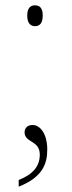

<svg xmlns="http://www.w3.org/2000/svg" viewBox="-20 -541 269 719"><path d="M111 -443C127 -443 140 -452 140 -483C140 -513 127 -521 111 -521C96 -521 82 -513 82 -483C82 -452 96 -443 111 -443ZM50 158C139 123 157 73 157 19C157 -42 129 -73 102 -73C83 -73 72 -61 72 -46C72 -5 129 -17 129 38C129 81 104 112 50 133Z"/></svg>

Font: Noto Serif Malayalam Thin
Style: Regular
Weight: 100
Designer: Indian type Foundry, Jelle Bosma, Monotype Design Team
Foundry: Monotype Imaging Inc.
Version: Version 2.104